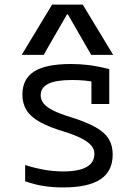

<svg xmlns="http://www.w3.org/2000/svg" viewBox="-20 -810 590 840"><path d="M256 10Q209 10 169 3.5Q129 -3 90 -17V-88Q131 -75 172.5 -67.5Q214 -60 256 -60Q325 -60 359 -79.5Q393 -99 393 -137Q393 -157 379.5 -173Q366 -189 337.5 -204Q309 -219 261 -234Q194 -254 154 -276.5Q114 -299 96 -328Q78 -357 78 -396Q78 -465 129.5 -497.5Q181 -530 291 -530Q329 -530 366.5 -525.5Q404 -521 458 -508V-355H380V-495L416 -447Q378 -455 351 -457.5Q324 -460 296 -460Q225 -460 191.5 -443.5Q158 -427 158 -393Q158 -373 171 -357Q184 -341 213 -326.5Q242 -312 291 -297Q358 -276 398 -253.5Q438 -231 455.5 -202.5Q473 -174 473 -134Q473 -61 419.5 -25.5Q366 10 256 10ZM75 -570 208 -790H342L475 -570H379L277 -747H273L171 -570Z"/></svg>

Font: M PLUS Code Latin SemiExpanded
Style: Regular
Weight: 400
Width: 6
Designer: Coji Morishita
Foundry: UNDERFOREST DESIGN
Version: Version 1.002; ttfautohint (v1.8.3)